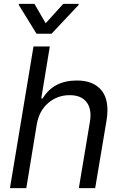

<svg xmlns="http://www.w3.org/2000/svg" viewBox="-20 -966 631 986"><path d="M169 -328.1 115.1 0H31.2L152 -727.3H235.8L191.8 -460.2H198.9Q254.3 -552.6 375 -552.6Q460.9 -552.6 502.3 -500.7Q543.7 -448.9 527 -346.6L468.8 0H384.9L441.8 -340.9Q452.4 -405.5 424.7 -441.4Q397 -477.3 338.1 -477.3Q274.9 -477.3 228.2 -437.7Q181.5 -398.1 169 -328.1ZM157 -946 214.5 -846.6 304.7 -946H384.2L383.5 -940.3L244.3 -792.6H167.6L76.7 -940.3L77.4 -946Z"/></svg>

Font: Karasuma Gothic
Style: Italic
Weight: 400
Italic angle: -9.39999°
Designer: Rasmus Andersson / Ryoko Nishizuka
Foundry: Genbu
Version: Version 1.00